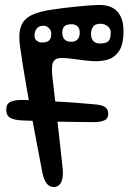

<svg xmlns="http://www.w3.org/2000/svg" viewBox="-20 -723 514 768"><path d="M230 -55Q233 -30 230 -12Q227 6 218.2 15.5Q209.5 25 195 25Q176.5 25 165.5 9.2Q154.5 -6.5 149 -35Q128.5 -142 114.2 -218.5Q100 -295 90 -351.2Q80 -407.5 73 -451.8Q66 -496 60 -538Q53 -587.5 63.8 -617Q74.5 -646.5 105.5 -662Q136.5 -677.5 191 -685Q214.5 -688.5 239 -691.5Q263.5 -694.5 287 -696.8Q310.5 -699 331.5 -700.8Q352.5 -702.5 369 -703Q421.5 -705.5 447.8 -678.5Q474 -651.5 474 -599Q474 -545 455.8 -518.2Q437.5 -491.5 408.2 -483.8Q379 -476 345 -478.8Q311 -481.5 279.2 -486.5Q247.5 -491.5 224 -491Q200.5 -490.5 193 -475Q192 -473 191.2 -471Q190.5 -469 189.8 -466.5Q189 -464 188.8 -461Q188.5 -458 188.2 -454.5Q188 -451 188 -447Q188 -442.5 188 -438.2Q188 -434 188.2 -429.8Q188.5 -425.5 189 -421.2Q189.5 -417 190 -412.5Q190.5 -408 191 -403Q194.5 -374 199 -335.2Q203.5 -296.5 208.5 -251.2Q213.5 -206 219 -156.2Q224.5 -106.5 230 -55ZM171 -454Q171 -454 171 -454Q171 -454 171 -454Q171 -454 171 -454Q171 -454 171 -454Q171 -454 171 -454Q171 -454 171 -454Q171 -454 171 -454Q171 -454 171 -454ZM147.5 -553Q168.5 -553 176.8 -561.5Q185 -570 185 -588Q185 -602 175.5 -611Q166 -620 154.5 -620Q135.5 -620 126.8 -608.8Q118 -597.5 118 -580Q118 -567 127.2 -560Q136.5 -553 147.5 -553ZM264 -556Q281.5 -556 290.2 -565.2Q299 -574.5 299 -593Q299 -607.5 290.8 -616.8Q282.5 -626 267 -626Q245 -626 237 -617.2Q229 -608.5 229 -593.5Q229 -575 238 -565.5Q247 -556 264 -556ZM378.5 -549Q403 -549 413 -557.8Q423 -566.5 423 -592Q423 -608.5 410.2 -618.2Q397.5 -628 383 -628Q360 -628 352 -615.5Q344 -603 344 -588.5Q344 -567 354.2 -558Q364.5 -549 378.5 -549ZM126 -321.5 139 -238.5Q96 -240 66 -241.5Q36 -243 20.5 -252Q5 -261 5 -285Q5 -308 22.2 -315.8Q39.5 -323.5 67 -323.2Q94.5 -323 126 -321.5ZM200 -236.5 190 -317.5Q238 -315.5 282.5 -312Q327 -308.5 359 -305.5Q388.5 -303.5 400.8 -294.2Q413 -285 413 -268.5Q413 -248.5 397.2 -241.5Q381.5 -234.5 358 -234.5Q326 -234.5 285.2 -235.2Q244.5 -236 200 -236.5Z"/></svg>

Font: Kablammo
Style: Regular
Weight: 400
Designer: Travis Kochel, Lizy Gershenzon, Daria Petrova, Ethan Cohen
Foundry: Vectro Type Foundry
Version: Version 1.002